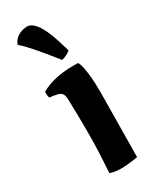

<svg xmlns="http://www.w3.org/2000/svg" viewBox="-206 -841 724 903"><g transform="rotate(-30 155.5 -390.0)"><path d="M111.8 -396Q111.8 -433.1 85.9 -439.9Q72.8 -444.3 39.1 -448.2Q35.6 -462.4 35.6 -470Q35.6 -477.5 36.1 -481.9Q106.4 -521.5 212.4 -521.5Q229.5 -521.5 237.8 -521Q251.5 -499.5 256.8 -437Q260.7 -408.7 260.7 -349.1Q260.7 -289.6 256.8 1Q202.6 10.3 166.7 10.3Q130.9 10.3 106 1Q114.7 -116.7 114.7 -212.2Q114.7 -307.6 111.8 -396ZM228.5 -595.2Q210.9 -578.6 180.2 -570.8Q73.2 -707 34.2 -736.8Q42.5 -761.2 64.5 -775.1Q86.4 -789.1 116.2 -790Q159.7 -788.1 195.8 -696.3Q211.9 -655.8 228.5 -595.2Z"/></g></svg>

Font: Marko One
Style: Regular
Weight: 400
Designer: Zhenya Spizhovyi
Foundry: Cyreal
Version: Version 1.003